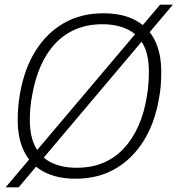

<svg xmlns="http://www.w3.org/2000/svg" viewBox="-20 -755 762 824"><path d="M304 12Q225 12 169.5 -17Q114 -46 85 -102Q56 -158 56 -240Q56 -268 58.5 -297Q61 -326 66 -355Q85 -461 133 -537.5Q181 -614 254.5 -656Q328 -698 424 -698Q504 -698 559.5 -669Q615 -640 643.5 -584Q672 -528 672 -446Q672 -418 670 -389.5Q668 -361 662 -331Q644 -226 595.5 -149Q547 -72 473.5 -30Q400 12 304 12ZM309 -35Q372 -35 422.5 -56Q473 -77 510.5 -117Q548 -157 573.5 -213.5Q599 -270 610 -340Q613 -356 614.5 -369.5Q616 -383 617 -396Q618 -409 618.5 -421.5Q619 -434 619 -446Q619 -520 594.5 -564.5Q570 -609 525 -630Q480 -651 419 -651Q357 -651 306.5 -630Q256 -609 218 -569Q180 -529 155 -472.5Q130 -416 118 -346Q115 -331 113 -317Q111 -303 110 -290Q109 -277 108.5 -265Q108 -253 108 -241Q108 -168 133 -122.5Q158 -77 203 -56Q248 -35 309 -35ZM4 49 667 -735H722L60 49Z"/></svg>

Font: Archivo SemiCondensed Thin
Style: Italic
Weight: 250
Width: 4
Italic angle: -10°
Designer: Hector Gatti
Foundry: Omnibus-Type
Version: Version 2.001